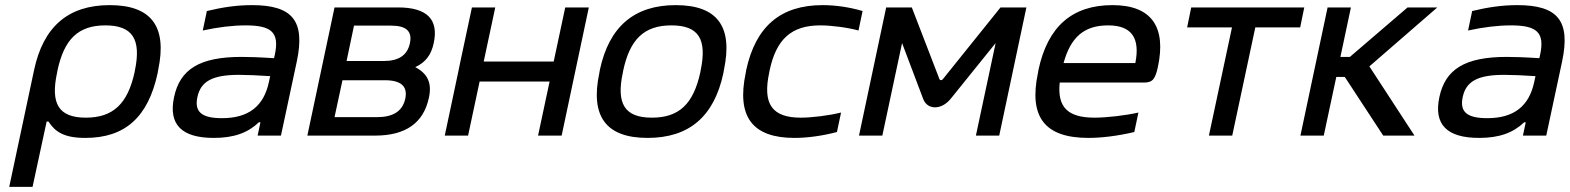

<svg xmlns="http://www.w3.org/2000/svg" viewBox="-20 -529 6124 749"><path d="M595 -244 597 -256C633 -425 571 -509 408 -509C246 -509 149 -425 113 -256L16 200H107L162 -55H169C195 -15 229 9 313 9C468 9 558 -72 595 -244ZM203 -247 204 -253C230 -376 285 -430 391 -430C497 -430 532 -376 506 -253L505 -247C478 -124 421 -70 315 -70C209 -70 176 -124 203 -247Z M963 -509C905 -509 849 -501 787 -486L771 -410C830 -423 888 -430 938 -430C1039 -430 1071 -403 1052 -315L1049 -302C989 -306 947 -307 922 -307C759 -307 682 -259 659 -150C636 -42 690 9 814 9C893 9 947 -11 990 -52H996L985 0H1076L1138 -290C1171 -447 1122 -509 963 -509ZM750 -150C763 -212 809 -237 912 -237C941 -237 990 -235 1034 -232L1029 -209C1009 -115 950 -68 846 -68C766 -68 738 -93 750 -150Z M1179 0H1443C1562 0 1632 -49 1653 -147C1666 -205 1648 -242 1600 -267C1640 -286 1662 -314 1672 -361C1692 -454 1645 -500 1533 -500H1285ZM1285 -72 1316 -216H1481C1545 -216 1571 -192 1561 -144C1550 -95 1514 -72 1450 -72ZM1332 -291 1361 -429H1506C1565 -429 1589 -407 1579 -360C1569 -314 1536 -291 1477 -291Z M1715 0H1806L1851 -211H2124L2079 0H2171L2277 -500H2185L2140 -289H1867L1912 -500H1821L1776 -289L1768 -250Z M2320 -256 2318 -244C2282 -75 2344 9 2506 9C2669 9 2766 -75 2802 -244L2804 -256C2840 -425 2779 -509 2616 -509C2454 -509 2356 -425 2320 -256ZM2410 -247 2411 -253C2437 -376 2493 -430 2599 -430C2706 -430 2739 -376 2713 -253L2712 -247C2685 -124 2630 -70 2523 -70C2417 -70 2383 -124 2410 -247Z M2891 -256 2889 -244C2853 -74 2915 9 3079 9C3130 9 3188 1 3245 -14L3261 -90C3213 -78 3146 -70 3104 -70C2992 -70 2954 -123 2981 -247L2982 -253C3008 -377 3068 -430 3180 -430C3222 -430 3286 -422 3329 -410L3345 -486C3294 -501 3240 -509 3189 -509C3025 -509 2928 -426 2891 -256Z M3437 -500 3331 0H3422L3499 -361L3581 -144C3597 -99 3653 -99 3689 -144L3864 -361L3787 0H3878L3984 -500H3883L3658 -220C3654 -215 3647 -215 3645 -220L3537 -500Z M4497 -268C4530 -422 4474 -509 4320 -509C4162 -509 4067 -425 4031 -256L4029 -244C3993 -73 4055 9 4226 9C4278 9 4342 1 4405 -14L4421 -90C4374 -79 4298 -70 4250 -70C4145 -70 4104 -111 4114 -207H4444C4477 -207 4487 -222 4497 -268ZM4129 -283C4157 -385 4210 -430 4303 -430C4396 -430 4428 -379 4409 -283Z M4696 0H4787L4877 -422H5052L5068 -500H4627L4611 -422H4786Z M5159 -500 5053 0H5144L5193 -229H5226L5376 0H5498L5322 -270L5587 -500H5471L5246 -307H5209L5250 -500Z M5899 -509C5841 -509 5785 -501 5723 -486L5707 -410C5766 -423 5824 -430 5874 -430C5975 -430 6007 -403 5988 -315L5985 -302C5925 -306 5883 -307 5858 -307C5695 -307 5618 -259 5595 -150C5572 -42 5626 9 5750 9C5829 9 5883 -11 5926 -52H5932L5921 0H6012L6074 -290C6107 -447 6058 -509 5899 -509ZM5686 -150C5699 -212 5745 -237 5848 -237C5877 -237 5926 -235 5970 -232L5965 -209C5945 -115 5886 -68 5782 -68C5702 -68 5674 -93 5686 -150Z"/></svg>

Font: LT Wave Text Italic
Style: Regular
Weight: 400
Designer: Daniel Lyons
Version: Version 2.5 (Glyphs App)